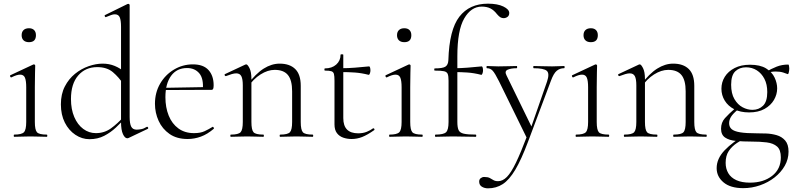

<svg xmlns="http://www.w3.org/2000/svg" viewBox="-20 -746 4338 1047"><path d="M57 0Q55 0 55 -6Q55 -12 57 -12Q98 -12 110.5 -25Q123 -38 123 -81V-270Q123 -306 116 -322.5Q109 -339 90 -339Q81 -339 69.5 -335.5Q58 -332 42 -324Q38 -323 35.5 -328.5Q33 -334 37 -336L161 -394Q164 -395 165 -395Q167 -395 169.5 -393Q172 -391 172 -388Q172 -381 171 -349.5Q170 -318 170 -271V-81Q170 -38 181.5 -25Q193 -12 235 -12Q238 -12 238 -6Q238 0 235 0Q218 0 195 -1Q172 -2 146 -2Q121 -2 98 -1Q75 0 57 0ZM138 -516Q119 -516 108.5 -526Q98 -536 98 -554Q98 -572 108.5 -582Q119 -592 138 -592Q156 -592 166 -582Q176 -572 176 -554Q176 -516 138 -516Z M468 13Q427 13 391 -11Q355 -35 333.5 -77.5Q312 -120 312 -177Q312 -233 333.5 -274.5Q355 -316 389 -343.5Q423 -371 463 -385Q503 -399 540 -399Q575 -399 605.5 -386.5Q636 -374 662 -351L653 -287Q628 -325 595.5 -352.5Q563 -380 510 -380Q446 -380 406.5 -334.5Q367 -289 367 -206Q367 -150 385 -108Q403 -66 434 -43Q465 -20 503 -20Q549 -20 585 -46Q621 -72 653 -108L661 -101Q640 -77 612 -50.5Q584 -24 548.5 -5.5Q513 13 468 13ZM687 -718V-108Q687 -72 695.5 -55.5Q704 -39 725 -39Q735 -39 749.5 -41.5Q764 -44 780 -54Q785 -56 787.5 -50.5Q790 -45 785 -43L682 6Q678 8 674 8Q661 8 650.5 -14.5Q640 -37 640 -81V-599Q640 -635 633 -651.5Q626 -668 606 -668Q597 -668 586 -664Q575 -660 558 -653Q554 -651 551.5 -657Q549 -663 553 -664L675 -724Q677 -725 680 -725Q682 -725 684.5 -723Q687 -721 687 -718Z M1003 12Q944 12 904.5 -15.5Q865 -43 845 -87Q825 -131 825 -180Q825 -241 853 -289.5Q881 -338 928.5 -366.5Q976 -395 1032 -395Q1089 -395 1117 -364Q1145 -333 1145 -281Q1145 -268 1142.5 -262Q1140 -256 1133 -256H1086Q1091 -318 1066.5 -346.5Q1042 -375 1000 -375Q944 -375 913 -332.5Q882 -290 882 -216Q882 -160 900 -115.5Q918 -71 953 -45.5Q988 -20 1038 -20Q1073 -20 1095.5 -30.5Q1118 -41 1139 -54Q1141 -56 1144.5 -51.5Q1148 -47 1146 -44Q1111 -14 1075.5 -1Q1040 12 1003 12ZM869 -255 868 -267 1096 -271V-256Z M1508 0Q1505 0 1505 -6Q1505 -12 1508 -12Q1549 -12 1561 -25Q1573 -38 1573 -81V-248Q1573 -309 1550 -337Q1527 -365 1478 -365Q1440 -365 1400.5 -340Q1361 -315 1332 -271L1328 -283Q1375 -345 1418 -372Q1461 -399 1505 -399Q1560 -399 1590 -369.5Q1620 -340 1620 -278V-81Q1620 -38 1631.5 -25Q1643 -12 1685 -12Q1688 -12 1688 -6Q1688 0 1685 0Q1668 0 1645 -1Q1622 -2 1597 -2Q1572 -2 1548.5 -1Q1525 0 1508 0ZM1239 0Q1236 0 1236 -6Q1236 -12 1239 -12Q1280 -12 1292 -25Q1304 -38 1304 -81V-281Q1304 -315 1296 -330.5Q1288 -346 1268 -346Q1258 -346 1244 -342Q1230 -338 1212 -331Q1208 -330 1205.5 -335Q1203 -340 1207 -342L1318 -394Q1320 -395 1323 -395Q1330 -395 1340.5 -374.5Q1351 -354 1351 -315V-81Q1351 -38 1362.5 -25Q1374 -12 1416 -12Q1419 -12 1419 -6Q1419 0 1416 0Q1399 0 1376 -1Q1353 -2 1328 -2Q1303 -2 1279.5 -1Q1256 0 1239 0Z M1897 12Q1873 12 1851.5 4.5Q1830 -3 1817 -20.5Q1804 -38 1804 -68V-306Q1804 -331 1801 -342.5Q1798 -354 1787 -357.5Q1776 -361 1752 -361Q1749 -361 1749 -367Q1749 -373 1752 -373Q1790 -373 1813.5 -394Q1837 -415 1837 -447Q1837 -450 1844.5 -450Q1852 -450 1852 -447V-102Q1852 -60 1872.5 -39.5Q1893 -19 1933 -19Q1960 -19 1980.5 -27.5Q2001 -36 2014 -46Q2018 -48 2021 -43.5Q2024 -39 2020 -36Q1983 -10 1955 1Q1927 12 1897 12ZM1990 -338Q1951 -348 1915.5 -350.5Q1880 -353 1840 -353V-374Q1879 -374 1915.5 -377Q1952 -380 1993 -384Q1996 -384 1998 -377.5Q2000 -371 2000 -361Q2000 -354 1997 -345.5Q1994 -337 1990 -338Z M2104 0Q2102 0 2102 -6Q2102 -12 2104 -12Q2145 -12 2157.5 -25Q2170 -38 2170 -81V-270Q2170 -306 2163 -322.5Q2156 -339 2137 -339Q2128 -339 2116.5 -335.5Q2105 -332 2089 -324Q2085 -323 2082.5 -328.5Q2080 -334 2084 -336L2208 -394Q2211 -395 2212 -395Q2214 -395 2216.5 -393Q2219 -391 2219 -388Q2219 -381 2218 -349.5Q2217 -318 2217 -271V-81Q2217 -38 2228.5 -25Q2240 -12 2282 -12Q2285 -12 2285 -6Q2285 0 2282 0Q2265 0 2242 -1Q2219 -2 2193 -2Q2168 -2 2145 -1Q2122 0 2104 0ZM2185 -516Q2166 -516 2155.5 -526Q2145 -536 2145 -554Q2145 -572 2155.5 -582Q2166 -592 2185 -592Q2203 -592 2213 -582Q2223 -572 2223 -554Q2223 -516 2185 -516Z M2355 0Q2352 0 2352 -6Q2352 -12 2355 -12Q2399 -12 2412.5 -25Q2426 -38 2426 -81V-306Q2426 -331 2421.5 -342.5Q2417 -354 2401.5 -357.5Q2386 -361 2351 -361Q2348 -361 2348 -367Q2348 -373 2351 -373Q2395 -373 2409.5 -383Q2424 -393 2425 -418Q2430 -584 2485 -655Q2540 -726 2641 -726Q2693 -726 2725 -710.5Q2757 -695 2757 -675Q2757 -661 2747.5 -654Q2738 -647 2726 -647Q2717 -647 2709 -651.5Q2701 -656 2690 -669Q2674 -690 2654.5 -700Q2635 -710 2607 -710Q2549 -710 2511.5 -645.5Q2474 -581 2474 -439V-81Q2474 -52 2480.5 -37Q2487 -22 2509 -17Q2531 -12 2575 -12Q2577 -12 2577 -6Q2577 0 2575 0Q2542 0 2511.5 -1Q2481 -2 2449 -2Q2423 -2 2398.5 -1Q2374 0 2355 0ZM2604 -338Q2565 -348 2529.5 -350.5Q2494 -353 2454 -353V-374Q2493 -374 2529.5 -377Q2566 -380 2607 -384Q2610 -384 2612 -377.5Q2614 -371 2614 -361Q2614 -354 2611 -345.5Q2608 -337 2604 -338Z M3056 -386Q3059 -386 3059 -380Q3059 -374 3056 -374Q3033 -374 3016 -360Q2999 -346 2984 -305L2859 28Q2823 124 2790 179.5Q2757 235 2721.5 258Q2686 281 2641 281Q2622 281 2607.5 272Q2593 263 2593 244Q2593 232 2601.5 225.5Q2610 219 2620 219Q2640 219 2650.5 224.5Q2661 230 2670.5 236Q2680 242 2696 242Q2721 242 2744 219Q2767 196 2793.5 141Q2820 86 2856 -9V13L2701 -303Q2679 -347 2666.5 -360.5Q2654 -374 2635 -374Q2633 -374 2633 -380Q2633 -386 2635 -386Q2650 -386 2666 -385Q2682 -384 2697 -384Q2729 -384 2753.5 -385Q2778 -386 2798 -386Q2800 -386 2800 -380Q2800 -374 2798 -374Q2767 -374 2748.5 -366Q2730 -358 2742 -335L2882 -48L2862 -11L2963 -301Q2978 -345 2962 -359.5Q2946 -374 2890 -374Q2888 -374 2888 -380Q2888 -386 2890 -386Q2914 -386 2935.5 -385Q2957 -384 2991 -384Q3012 -384 3025 -385Q3038 -386 3056 -386Z M3121 0Q3119 0 3119 -6Q3119 -12 3121 -12Q3162 -12 3174.5 -25Q3187 -38 3187 -81V-270Q3187 -306 3180 -322.5Q3173 -339 3154 -339Q3145 -339 3133.5 -335.5Q3122 -332 3106 -324Q3102 -323 3099.5 -328.5Q3097 -334 3101 -336L3225 -394Q3228 -395 3229 -395Q3231 -395 3233.5 -393Q3236 -391 3236 -388Q3236 -381 3235 -349.5Q3234 -318 3234 -271V-81Q3234 -38 3245.5 -25Q3257 -12 3299 -12Q3302 -12 3302 -6Q3302 0 3299 0Q3282 0 3259 -1Q3236 -2 3210 -2Q3185 -2 3162 -1Q3139 0 3121 0ZM3202 -516Q3183 -516 3172.5 -526Q3162 -536 3162 -554Q3162 -572 3172.5 -582Q3183 -592 3202 -592Q3220 -592 3230 -582Q3240 -572 3240 -554Q3240 -516 3202 -516Z M3654 0Q3651 0 3651 -6Q3651 -12 3654 -12Q3695 -12 3707 -25Q3719 -38 3719 -81V-248Q3719 -309 3696 -337Q3673 -365 3624 -365Q3586 -365 3546.5 -340Q3507 -315 3478 -271L3474 -283Q3521 -345 3564 -372Q3607 -399 3651 -399Q3706 -399 3736 -369.5Q3766 -340 3766 -278V-81Q3766 -38 3777.5 -25Q3789 -12 3831 -12Q3834 -12 3834 -6Q3834 0 3831 0Q3814 0 3791 -1Q3768 -2 3743 -2Q3718 -2 3694.5 -1Q3671 0 3654 0ZM3385 0Q3382 0 3382 -6Q3382 -12 3385 -12Q3426 -12 3438 -25Q3450 -38 3450 -81V-281Q3450 -315 3442 -330.5Q3434 -346 3414 -346Q3404 -346 3390 -342Q3376 -338 3358 -331Q3354 -330 3351.5 -335Q3349 -340 3353 -342L3464 -394Q3466 -395 3469 -395Q3476 -395 3486.5 -374.5Q3497 -354 3497 -315V-81Q3497 -38 3508.5 -25Q3520 -12 3562 -12Q3565 -12 3565 -6Q3565 0 3562 0Q3545 0 3522 -1Q3499 -2 3474 -2Q3449 -2 3425.5 -1Q3402 0 3385 0Z M4033 280Q3963 280 3925.5 248.5Q3888 217 3888 171Q3888 119 3931.5 73.5Q3975 28 4049 -14L4060 -1Q4027 15 3999 33.5Q3971 52 3954 77.5Q3937 103 3937 142Q3937 174 3951.5 198.5Q3966 223 3995.5 236.5Q4025 250 4070 250Q4143 250 4190.5 213Q4238 176 4238 112Q4238 71 4217.5 53Q4197 35 4161 30.5Q4125 26 4077 26Q4031 26 3993.5 22.5Q3956 19 3934 4Q3912 -11 3912 -44Q3912 -78 3933 -101.5Q3954 -125 3990 -156L4001 -146Q3976 -125 3966 -108.5Q3956 -92 3956 -74Q3956 -54 3969.5 -42Q3983 -30 4016 -24.5Q4049 -19 4107 -19Q4129 -19 4158 -18Q4187 -17 4215 -9Q4243 -1 4261.5 20Q4280 41 4280 81Q4280 122 4259.5 158Q4239 194 4204 221.5Q4169 249 4124.5 264.5Q4080 280 4033 280ZM4065 -133Q4017 -133 3983.5 -150.5Q3950 -168 3932 -197.5Q3914 -227 3914 -262Q3914 -298 3932.5 -327.5Q3951 -357 3986 -375Q4021 -393 4070 -393Q4125 -393 4157.5 -373Q4190 -353 4204 -323Q4218 -293 4218 -264Q4218 -231 4200.5 -201Q4183 -171 4149 -152Q4115 -133 4065 -133ZM4083 -147Q4118 -147 4141 -169.5Q4164 -192 4164 -244Q4164 -286 4148.5 -316Q4133 -346 4107 -362.5Q4081 -379 4048 -379Q4013 -379 3990 -357.5Q3967 -336 3967 -284Q3967 -236 3985 -205.5Q4003 -175 4029.5 -161Q4056 -147 4083 -147ZM4155 -319V-353Q4186 -371 4215 -382.5Q4244 -394 4279 -394Q4281 -394 4282.5 -387Q4284 -380 4284 -373Q4284 -363 4281.5 -351.5Q4279 -340 4275 -342Q4268 -345 4251 -350.5Q4234 -356 4210 -356Q4197 -356 4186 -354Q4175 -352 4164 -349Z"/></svg>

Font: Cormorant Garamond Light Light
Style: Regular
Weight: 300
Version: Version 4.001